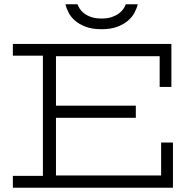

<svg xmlns="http://www.w3.org/2000/svg" viewBox="-20 -876 897 896"><path d="M725.1 -470.2V-613.8H241.2V-382.8H613.8V-326.2H241.2V-57.1H731.9V-210.9H787.1V0H40V-55.2H180.2V-616.2H40V-670.9H779.8V-470.2ZM623 -856Q618.7 -837.9 607.9 -817.4Q597.2 -796.9 577.4 -779.8Q557.6 -762.7 527.6 -751.2Q497.6 -739.7 454.1 -739.7Q410.2 -739.7 379.9 -751.2Q349.6 -762.7 330.1 -779.8Q310.5 -796.9 300 -817.4Q289.6 -837.9 285.2 -856H341.8Q344.7 -847.2 351.8 -835.7Q358.9 -824.2 372.1 -814Q385.3 -803.7 405.3 -796.6Q425.3 -789.6 454.1 -789.6Q482.4 -789.6 502.4 -796.6Q522.5 -803.7 535.9 -814Q549.3 -824.2 556.6 -835.7Q564 -847.2 566.9 -856Z"/></svg>

Font: Stint Ultra Expanded
Style: Regular
Weight: 400
Width: 7
Designer: Astigmatic (AOETI)
Foundry: Astigmatic (AOETI)
Version: Version 1.000